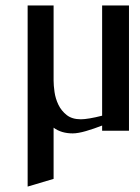

<svg xmlns="http://www.w3.org/2000/svg" viewBox="-20 -480 515 705"><path d="M81.5 -460H176.8V-184.1Q176.8 -166.5 180.2 -142.3Q183.6 -118.2 194.3 -95.7Q205.1 -73.2 224.9 -57.6Q244.6 -42 276.9 -42Q289.6 -42 309.8 -45.4Q330.1 -48.8 355 -55.2V-460H453.6V0H355V-19Q340.3 -13.2 325.2 -8.1Q310.1 -2.9 295.9 1.2Q281.7 5.4 269 7.6Q256.3 9.8 247.1 9.8Q205.1 9.8 176.8 -11.2V176.8L81.5 205.1Z"/></svg>

Font: Federov2
Style: Regular
Weight: 400
Designer: Olexa M. Volochay | Cyreal.org
Foundry: Olexa M. Volochay | Cyreal.org
Version: Version 1.000